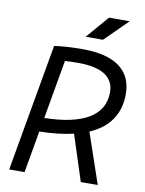

<svg xmlns="http://www.w3.org/2000/svg" viewBox="-96 -961 779 1029"><g transform="rotate(10 293.0 -447.0)"><path d="M26.9 0H110.4L150.4 -228C220.7 -229.5 282.7 -236.3 335.9 -249L416.5 0H508.8L415 -274.4C519 -319.3 572.3 -397 572.3 -504.9C572.3 -635.3 480 -703.1 303.7 -703.1C241.2 -703.1 188 -699.7 148.9 -693.4ZM164.1 -304.2 220.2 -624.5C243.7 -626 268.6 -626.5 295.4 -626.5C421.4 -626.5 487.3 -583 487.3 -500.5C487.3 -375 376.5 -308.1 164.1 -304.2ZM307.1 -771.5H400.9L524.9 -894H412.6Z"/></g></svg>

Font: Cascadia Mono SemiLight
Style: Italic
Weight: 350
Italic angle: -10°
Monospace: yes
Designer: Aaron Bell
Foundry: Saja Typeworks
Version: Version 2404.023